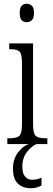

<svg xmlns="http://www.w3.org/2000/svg" viewBox="-20 -767 281 1022"><path d="M122 -649Q106 -649 95.5 -659.5Q85 -670 85 -698Q85 -726 95.5 -736.5Q106 -747 122 -747Q138 -747 149.5 -736.5Q161 -726 161 -698Q161 -670 149.5 -659.5Q138 -649 122 -649ZM19 0V-31H32Q68 -31 82.5 -43.5Q97 -56 97 -104V-430Q97 -479 84.5 -492Q72 -505 37 -505H29V-536H156V-106Q156 -57 170 -44Q184 -31 221 -31H232V0ZM145 235Q101 235 75 210Q49 185 49 130Q49 80 75.5 45Q102 10 133 0H174Q148 11 123.5 42Q99 73 99 120Q99 157 114 173.5Q129 190 152 190Q176 190 201 179V220Q176 235 145 235Z"/></svg>

Font: Noto Serif Tamil ExtraCondensed Light
Style: Regular
Weight: 300
Width: 2
Designer: Indian Type Foundry, Tom Grace, and the Monotype Design Team
Foundry: Monotype Imaging Inc.
Version: Version 2.004; ttfautohint (v1.8.4.7-5d5b)